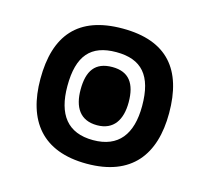

<svg xmlns="http://www.w3.org/2000/svg" viewBox="-77 -558 720 660"><g transform="rotate(15 283.0 -227.5)"><path d="M283 13C442 13 512 -80 512 -228C512 -382 442 -468 283 -468C124 -468 54 -382 54 -228C54 -80 124 13 283 13ZM283 -71C192 -71 150 -127 150 -228C150 -336 192 -384 283 -384C373 -384 416 -336 416 -228C416 -127 373 -71 283 -71ZM283 -124C342 -124 368 -166 368 -228C368 -295 342 -331 283 -331C222 -331 197 -295 197 -228C197 -166 222 -124 283 -124Z"/></g></svg>

Font: Noto Sans Thai UI Cond
Style: Bold
Weight: 700
Width: 3
Designer: Monotype Design Team
Foundry: Monotype Imaging Inc.
Version: Version 2.000